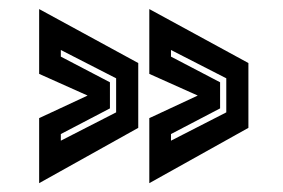

<svg xmlns="http://www.w3.org/2000/svg" viewBox="-20 -522 640 434"><path d="M68.5 -108V-255L178 -306L68.5 -355V-501.5L292.5 -379.5V-233ZM317.5 -108V-255L427 -306L317.5 -355V-501.5L541.5 -379.5V-233ZM117.5 -204 242.5 -268V-345L117.5 -409V-394L228.5 -336V-277L117.5 -219ZM366.5 -204 491.5 -268V-345L366.5 -409V-394L477.5 -336V-277L366.5 -219Z"/></svg>

Font: Tourney Expanded Regular
Style: Bold
Weight: 700
Width: 7
Designer: Tyler Finck
Foundry: Etcetera Type Co
Version: Version 1.010; ttfautohint (v1.8.3)